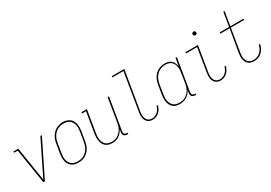

<svg xmlns="http://www.w3.org/2000/svg" viewBox="21 -1588 3457 2448"><g transform="rotate(-30 1750.0 -363.5)"><path d="M182 0 100 -512H47V-530H119L175 -177Q181 -139 187 -102Q193 -65 198 -28Q216 -65 234 -102Q252 -139 270 -177L444 -530H466L205 0Z M695 8Q669 8 643 1.5Q617 -5 597 -20.5Q577 -36 564.5 -58.5Q552 -81 547 -106.5Q542 -132 543 -159Q544 -186 548 -213L570 -343Q574 -368 582 -393Q590 -418 603.5 -441Q617 -464 636.5 -483.5Q656 -503 679.5 -515.5Q703 -528 728.5 -534.5Q754 -541 779 -541Q806 -541 831.5 -533Q857 -525 877.5 -510Q898 -495 910.5 -472Q923 -449 928 -423.5Q933 -398 932 -371Q931 -344 927 -317L905 -187Q901 -162 893 -137Q885 -112 871.5 -89Q858 -66 838.5 -47Q819 -28 795.5 -15Q772 -2 746.5 3Q721 8 695 8ZM696 -10Q719 -10 742.5 -15Q766 -20 787 -31.5Q808 -43 826 -61Q844 -79 856 -100Q868 -121 875 -144Q882 -167 886 -190L908 -320Q912 -344 913 -368.5Q914 -393 909.5 -416Q905 -439 894.5 -459.5Q884 -480 865.5 -494Q847 -508 824 -514Q801 -520 777 -520Q753 -520 730 -514.5Q707 -509 686 -497.5Q665 -486 648 -468Q631 -450 619 -429Q607 -408 600 -385.5Q593 -363 589 -340L568 -210Q564 -186 562.5 -161.5Q561 -137 565.5 -114.5Q570 -92 580.5 -71.5Q591 -51 608.5 -36.5Q626 -22 649 -16Q672 -10 696 -10Z M1194 8Q1168 8 1143 1Q1118 -6 1099.5 -22Q1081 -38 1069.5 -61Q1058 -84 1054 -109Q1050 -134 1051 -160.5Q1052 -187 1056 -213L1106 -512H1047V-530H1129L1076 -210Q1072 -187 1070.5 -163Q1069 -139 1072.5 -116.5Q1076 -94 1085.5 -73.5Q1095 -53 1111.5 -38Q1128 -23 1150 -16.5Q1172 -10 1196 -10Q1218 -10 1241 -15Q1264 -20 1284.5 -32.5Q1305 -45 1321.5 -63Q1338 -81 1349.5 -101.5Q1361 -122 1367.5 -144Q1374 -166 1378 -189L1434 -530H1454L1376 -59Q1374 -49 1375.5 -39.5Q1377 -30 1383 -23Q1389 -16 1398 -13Q1407 -10 1417 -10H1428V8H1414Q1400 8 1387.5 4Q1375 0 1366.5 -9.5Q1358 -19 1356 -32Q1354 -45 1356 -59L1363 -98Q1351 -75 1333.5 -54Q1316 -33 1293 -18.5Q1270 -4 1244.5 2Q1219 8 1194 8Z M1792 8Q1771 8 1751 2Q1731 -4 1716.5 -17Q1702 -30 1693.5 -48Q1685 -66 1682 -86.5Q1679 -107 1680 -128.5Q1681 -150 1685 -171L1775 -717H1613V-735H1798L1704 -168Q1701 -149 1699.5 -131Q1698 -113 1700.5 -95Q1703 -77 1709.5 -61Q1716 -45 1728 -33Q1740 -21 1757 -15.5Q1774 -10 1792 -10Q1814 -10 1836 -19Q1858 -28 1875 -44.5Q1892 -61 1903 -82Q1914 -103 1921 -125L1939 -118Q1931 -94 1918 -70.5Q1905 -47 1885.5 -29Q1866 -11 1841.5 -1.5Q1817 8 1792 8Z M2189 8Q2162 8 2137 1Q2112 -6 2093 -22Q2074 -38 2062.5 -60.5Q2051 -83 2046.5 -108Q2042 -133 2043 -160Q2044 -187 2048 -213L2070 -343Q2074 -368 2082 -392.5Q2090 -417 2103.5 -440Q2117 -463 2136 -482.5Q2155 -502 2178.5 -514.5Q2202 -527 2227 -532.5Q2252 -538 2278 -538Q2305 -538 2330 -530.5Q2355 -523 2373.5 -505.5Q2392 -488 2402 -464.5Q2412 -441 2415 -415L2434 -530H2454L2376 -59Q2374 -49 2375.5 -39.5Q2377 -30 2383 -23Q2389 -16 2398 -13Q2407 -10 2417 -10H2428V8H2414Q2400 8 2387.5 4Q2375 0 2366.5 -9.5Q2358 -19 2356 -32Q2354 -45 2356 -59L2363 -100Q2351 -75 2332.5 -54Q2314 -33 2290.5 -18.5Q2267 -4 2240.5 2Q2214 8 2189 8ZM2195 -10Q2217 -10 2240 -15Q2263 -20 2283.5 -32Q2304 -44 2321 -62Q2338 -80 2349.5 -101Q2361 -122 2367.5 -144Q2374 -166 2378 -189L2399 -319Q2403 -342 2404.5 -366Q2406 -390 2402.5 -413Q2399 -436 2389.5 -456.5Q2380 -477 2363.5 -492Q2347 -507 2324.5 -513.5Q2302 -520 2278 -520Q2255 -520 2232 -515Q2209 -510 2187.5 -498Q2166 -486 2148.5 -468Q2131 -450 2119 -429Q2107 -408 2100 -385.5Q2093 -363 2089 -340L2068 -210Q2064 -186 2062.5 -162Q2061 -138 2065.5 -115Q2070 -92 2080.5 -71.5Q2091 -51 2108 -36.5Q2125 -22 2148 -16Q2171 -10 2195 -10Z M2792 8Q2771 8 2751 2Q2731 -4 2716.5 -17Q2702 -30 2693.5 -48Q2685 -66 2682 -86.5Q2679 -107 2680 -128.5Q2681 -150 2685 -171L2741 -512H2579V-530H2764L2704 -168Q2701 -149 2699.5 -131Q2698 -113 2700.5 -95Q2703 -77 2709.5 -61Q2716 -45 2728 -33Q2740 -21 2757 -15.5Q2774 -10 2792 -10Q2814 -10 2836 -19Q2858 -28 2875 -44.5Q2892 -61 2903 -82Q2914 -103 2921 -125L2939 -118Q2931 -94 2918 -70.5Q2905 -47 2885.5 -29Q2866 -11 2841.5 -1.5Q2817 8 2792 8ZM2799 -654Q2793 -654 2787 -656Q2781 -658 2777.5 -663Q2774 -668 2773 -674Q2772 -680 2773 -686Q2774 -691 2776.5 -695Q2779 -699 2782.5 -701.5Q2786 -704 2790.5 -705.5Q2795 -707 2799 -707Q2806 -707 2811.5 -704.5Q2817 -702 2820.5 -697Q2824 -692 2825 -686Q2826 -680 2825 -674Q2825 -669 2822.5 -665Q2820 -661 2816 -658.5Q2812 -656 2808 -655Q2804 -654 2799 -654Z M3286 8Q3264 8 3242.5 3Q3221 -2 3204.5 -14.5Q3188 -27 3177.5 -45.5Q3167 -64 3162 -84.5Q3157 -105 3158 -128Q3159 -151 3162 -173L3219 -512H3084V-530H3222L3256 -735H3275L3241 -530H3434V-512H3238L3182 -170Q3178 -150 3177.5 -130.5Q3177 -111 3180.5 -93Q3184 -75 3193 -58.5Q3202 -42 3216 -31Q3230 -20 3248.5 -15Q3267 -10 3286 -10Q3313 -10 3339.5 -20Q3366 -30 3386.5 -50Q3407 -70 3419.5 -95Q3432 -120 3438 -147L3457 -143Q3450 -113 3435.5 -85Q3421 -57 3398 -35Q3375 -13 3345.5 -2.5Q3316 8 3286 8Z"/></g></svg>

Font: Iosevka Slab Thin
Style: Italic
Weight: 100
Italic angle: -9°
Monospace: yes
Designer: Belleve Invis
Foundry: Belleve Invis
Version: Version 11.1.1; ttfautohint (v1.8.3)